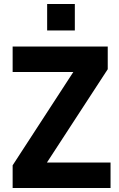

<svg xmlns="http://www.w3.org/2000/svg" viewBox="-20 -937 592 957"><path d="M43 0V-113L374 -622V-578H43V-705H517V-592L186 -84V-127H531V0ZM215 -785V-917H353V-785Z"/></svg>

Font: Nunito Sans 12pt ExtraLight
Style: Weight 830 Width 84 Optical size 12.0 YTLC 445
Weight: 830
Width: 4
Designer: Vernon Adams
Foundry: Vernon Adams
Version: Version 3.101;gftools[0.9.27]